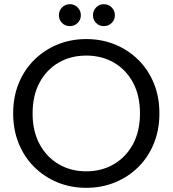

<svg xmlns="http://www.w3.org/2000/svg" viewBox="-20 -892 826 919"><path d="M393 7Q319 7 255.5 -19Q192 -45 144 -92.5Q96 -140 69.5 -205.5Q43 -271 43 -349Q43 -428 69.5 -493Q96 -558 144 -605.5Q192 -653 255.5 -679Q319 -705 393 -705Q467 -705 530.5 -679Q594 -653 642 -605.5Q690 -558 716.5 -493Q743 -428 743 -349Q743 -271 716.5 -205.5Q690 -140 642 -92.5Q594 -45 530.5 -19Q467 7 393 7ZM393 -72Q467 -72 525 -106Q583 -140 616.5 -202Q650 -264 650 -349Q650 -435 616.5 -497Q583 -559 525 -592.5Q467 -626 393 -626Q319 -626 261 -592.5Q203 -559 169.5 -497Q136 -435 136 -349Q136 -264 169.5 -202Q203 -140 261 -106Q319 -72 393 -72ZM315 -767Q292 -767 277 -782Q262 -797 262 -819Q262 -841 277 -856.5Q292 -872 315 -872Q336 -872 351.5 -856.5Q367 -841 367 -819Q367 -797 351.5 -782Q336 -767 315 -767ZM477 -767Q455 -767 440 -782Q425 -797 425 -819Q425 -841 440 -856.5Q455 -872 477 -872Q499 -872 514.5 -856.5Q530 -841 530 -819Q530 -797 514.5 -782Q499 -767 477 -767Z"/></svg>

Font: Poppins
Style: Regular
Weight: 400
Designer: Ninad Kale (Devanagari), Jonny Pinhorn (Latin)
Version: Version 5.002